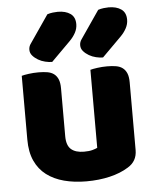

<svg xmlns="http://www.w3.org/2000/svg" viewBox="-54 -796 703 858"><g transform="rotate(-5 297.5 -367.0)"><path d="M52 -479Q62 -482 83.5 -485Q105 -488 128 -488Q150 -488 167.5 -485Q185 -482 197 -473Q209 -464 215.5 -448.5Q222 -433 222 -408V-193Q222 -152 242 -134.5Q262 -117 300 -117Q323 -117 337.5 -121Q352 -125 360 -129V-479Q370 -482 391.5 -485Q413 -488 436 -488Q458 -488 475.5 -485Q493 -482 505 -473Q517 -464 523.5 -448.5Q530 -433 530 -408V-104Q530 -54 488 -29Q453 -7 404.5 4.5Q356 16 299 16Q245 16 199.5 4Q154 -8 121 -33Q88 -58 70 -97.5Q52 -137 52 -193ZM418 -743Q430 -747 443 -748.5Q456 -750 465 -750Q500 -750 521.5 -735Q543 -720 543 -688Q543 -668 533 -649.5Q523 -631 507 -615L421 -529Q407 -529 390 -533Q373 -537 358.5 -545.5Q344 -554 334 -565.5Q324 -577 324 -592Q324 -607 333 -619ZM190 -743Q202 -747 215 -748.5Q228 -750 237 -750Q272 -750 293.5 -735Q315 -720 315 -688Q315 -668 305 -649.5Q295 -631 279 -615L193 -529Q179 -529 162 -533Q145 -537 130.5 -545.5Q116 -554 106 -565.5Q96 -577 96 -592Q96 -607 105 -619Z"/></g></svg>

Font: Baloo Cyrillic
Style: Regular
Weight: 400
Designer: Ek Type, Denis Ignatov
Foundry: Ek Type
Version: Version 1.50 July 26, 2019